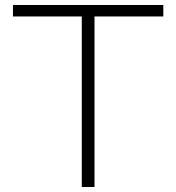

<svg xmlns="http://www.w3.org/2000/svg" viewBox="-20 -750 707 770"><path d="M308 0V-684H32V-730H635V-684H359V0Z"/></svg>

Font: M PLUS 1 Light
Style: Regular
Weight: 300
Designer: Coji Morishita
Foundry: UNDERFOREST DESIGN
Version: Version 1.001